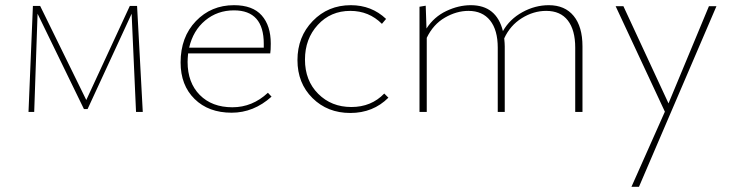

<svg xmlns="http://www.w3.org/2000/svg" viewBox="-20 -432 2823 741"><path d="M531 0H505L488 -379L318 -11H304L125 -379L112 0H90L107 -409H135L313 -46L481 -409H509Z M1014 -74 1028 -59Q959 3 874 3Q785 3 731 -50Q677 -103 677 -191Q677 -289 736 -350.5Q795 -412 883 -412Q955 -412 990 -372.5Q1025 -333 1025 -264Q1025 -238 1023 -226H706Q704 -204 704 -193Q704 -113 751 -65.5Q798 -18 877 -18Q954 -18 1014 -74ZM883 -392Q819 -392 772 -353Q725 -314 710 -248H998V-263Q998 -392 883 -392Z M1128 -200Q1128 -290 1187 -351Q1246 -412 1334 -412Q1414 -412 1470 -359L1454 -340Q1404 -390 1332 -390Q1256 -390 1206.5 -336Q1157 -282 1157 -202Q1157 -121 1208 -70Q1259 -19 1336 -19Q1413 -19 1463 -71L1479 -55Q1420 4 1332 4Q1244 4 1186 -53.5Q1128 -111 1128 -200Z M2098 -412Q2160 -412 2194 -370.5Q2228 -329 2228 -253V0H2200V-248Q2200 -316 2171.5 -353Q2143 -390 2088 -390Q2039 -390 1994 -362Q1949 -334 1926 -284Q1928 -264 1928 -253V0H1901V-248Q1901 -316 1871.5 -353Q1842 -390 1788 -390Q1742 -390 1697 -364Q1652 -338 1627 -286V0H1599V-406L1623 -410L1626 -322Q1655 -367 1702.5 -389.5Q1750 -412 1797 -412Q1896 -412 1921 -312Q1947 -358 1996 -385Q2045 -412 2098 -412Z M2716 -408H2745L2446 289H2417L2546 -1L2356 -408H2386L2560 -33Z"/></svg>

Font: EauTestInfant Extralight
Style: Regular
Weight: 250
Designer: Christian Thalmann (Catharsis Fonts)
Version: Version 0.001;PS 000.001;hotconv 1.0.88;makeotf.lib2.5.64775